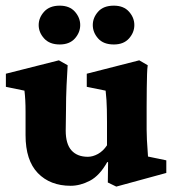

<svg xmlns="http://www.w3.org/2000/svg" viewBox="-20 -654 622 686"><path d="M508.8 -94.7 574.2 -81.1V-36.1L395.5 12.7L365.2 -2L366.2 -74.2L363.3 -75.2Q335.9 -26.4 301.3 -8.3Q266.6 9.8 232.4 9.8Q159.2 9.8 115.2 -35.6Q71.3 -81.1 71.3 -170.9V-253.9Q71.3 -277.3 70.3 -295.9Q69.3 -314.5 67.4 -330.1L1 -343.8V-390.6L190.4 -438.5L221.7 -420.9Q219.7 -392.6 217.8 -348.6Q215.8 -304.7 215.8 -260.7L214.8 -187.5Q214.8 -139.6 235.4 -116.7Q255.9 -93.8 293.9 -93.8Q311.5 -93.8 330.1 -104Q348.6 -114.3 362.3 -134.8V-218.8Q362.3 -245.1 361.8 -263.2Q361.3 -281.2 360.4 -296.4Q359.4 -311.5 357.4 -330.1L290 -343.8V-390.6L477.5 -438.5L507.8 -420.9Q505.9 -408.2 505.4 -388.7Q504.9 -369.1 504.4 -340.3Q503.9 -311.5 503.9 -272.5V-191.4Q503.9 -177.7 504.9 -154.8Q505.9 -131.8 508.8 -94.7ZM193.4 -495.1Q157.2 -495.1 137.7 -516.6Q118.2 -538.1 118.2 -564.5Q118.2 -590.8 137.7 -612.3Q157.2 -633.8 193.4 -633.8Q228.5 -633.8 247.6 -612.3Q266.6 -590.8 266.6 -564.5Q266.6 -538.1 247.6 -516.6Q228.5 -495.1 193.4 -495.1ZM386.7 -495.1Q349.6 -495.1 330.6 -516.6Q311.5 -538.1 311.5 -564.5Q311.5 -590.8 330.6 -612.3Q349.6 -633.8 386.7 -633.8Q421.9 -633.8 440.9 -612.3Q460 -590.8 460 -564.5Q460 -538.1 440.9 -516.6Q421.9 -495.1 386.7 -495.1Z"/></svg>

Font: Crimson Pro ExtraBold
Style: Regular
Weight: 800
Designer: Jacques Le Bailly
Foundry: Baron von Fonthausen
Version: Version 1.003